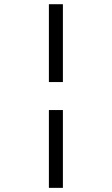

<svg xmlns="http://www.w3.org/2000/svg" viewBox="-20 -743 538 924"><path d="M215.3 -722.7H282.7V-348.1H215.3ZM215.3 -213.4H282.7V161.1H215.3Z"/></svg>

Font: Carlito
Style: Regular
Weight: 400
Designer: Lukasz Dziedzic
Foundry: tyPoland Lukasz Dziedzic
Version: Version 1.103; Beta1; all basic design good, some composites